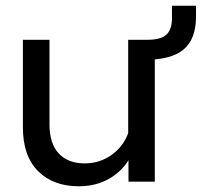

<svg xmlns="http://www.w3.org/2000/svg" viewBox="-20 -635 705 671"><path d="M437 -212 456 -192Q460 -131 434.5 -84.5Q409 -38 362.5 -11Q316 16 255 16Q166 16 113 -37Q60 -90 60 -190V-496H153V-200Q153 -133 185.5 -98.5Q218 -64 276 -64Q317 -64 352 -82.5Q387 -101 410 -134.5Q433 -168 437 -212ZM581 -615H665V-577Q665 -498 621 -461.5Q577 -425 480 -426L521 -472V0H429V-96L428 -124V-496H496Q542 -496 561.5 -514Q581 -532 581 -571Z"/></svg>

Font: Wix Madefor Display Medium
Style: Regular
Weight: 500
Designer: Dalton Maag Ltd
Foundry: Dalton Maag Ltd
Version: Version 3.100